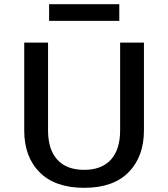

<svg xmlns="http://www.w3.org/2000/svg" viewBox="-20 -884 805 919"><path d="M96 0ZM96 -259V-680H210V-260Q210 -168 254.5 -119.5Q299 -71 383 -71Q466 -71 510.5 -119.5Q555 -168 555 -260V-680H669V-261Q669 -134 595.5 -59.5Q522 15 383 15Q244 15 170 -59Q96 -133 96 -259ZM215 -864H551V-784H215Z"/></svg>

Font: Martel Sans SemiBold
Style: Regular
Weight: 600
Designer: Dan Reynolds and Mathieu Réguer
Foundry: Dan Reynolds and Mathieu Réguer
Version: Version 1.002; ttfautohint (v1.1) -l 5 -r 5 -G 72 -x 0 -D la